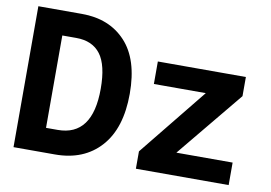

<svg xmlns="http://www.w3.org/2000/svg" viewBox="-76 -836 1352 958"><g transform="rotate(10 600.0 -357.0)"><path d="M255 0Q401 0 485.5 -94Q570 -188 570 -363Q570 -537 487.5 -625.5Q405 -714 266 -714H45V0ZM188 -591H259Q341 -591 382 -536.5Q423 -482 423 -362Q423 -123 247 -123H188ZM1135 0V-114H850L1126 -449V-546H680V-432H943L665 -88V0Z"/></g></svg>

Font: Noto Sans Mono UI
Style: Bold
Weight: 700
Designer: Monotype Design team
Foundry: Monotype Imaging Inc.
Version: 1.000